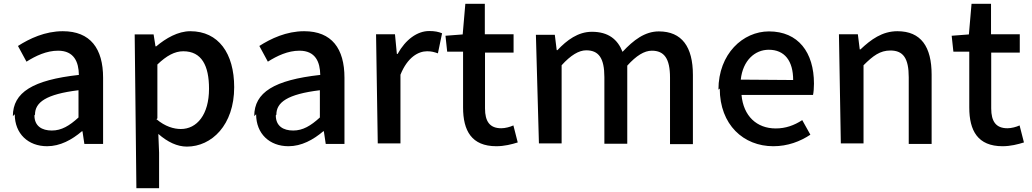

<svg xmlns="http://www.w3.org/2000/svg" viewBox="-20 -728 5453 1015"><path d="M58 -124C58 -21 129 45 229 45C298 45 360 11 413 -34H416L426 33H525V-317C525 -471 458 -563 312 -563C218 -563 136 -524 75 -485L120 -402C169 -433 226 -460 287 -460C372 -460 396 -400 397 -332C154 -305 48 -240 48 -114ZM165 -122C165 -187 223 -230 395 -251V-107C347 -63 305 -38 254 -38C202 -38 162 -61 162 -118Z M701 267H821V79L817 -20C866 23 917 47 968 47C1099 47 1218 -67 1218 -267C1218 -446 1135 -563 986 -563C921 -563 857 -526 806 -483H802L792 -546H692ZM812 -102V-387C861 -434 904 -457 949 -457C1046 -457 1085 -381 1085 -259C1085 -122 1021 -46 936 -46C899 -46 853 -59 807 -98Z M1334 -124C1334 -21 1405 45 1505 45C1574 45 1636 11 1689 -34H1692L1702 33H1801V-317C1801 -471 1734 -563 1588 -563C1494 -563 1412 -524 1351 -485L1396 -402C1445 -433 1502 -460 1563 -460C1648 -460 1672 -400 1673 -332C1430 -305 1324 -240 1324 -114ZM1441 -122C1441 -187 1499 -230 1671 -251V-107C1623 -63 1581 -38 1530 -38C1478 -38 1438 -61 1438 -118Z M1977 30H2097V-333C2134 -425 2191 -457 2238 -457C2261 -457 2275 -453 2295 -446L2317 -552C2298 -560 2278 -564 2249 -564C2186 -564 2124 -519 2082 -443H2078L2068 -547H1968Z M2344 -455H2428V-160C2428 -37 2473 45 2604 45C2646 45 2685 35 2717 25L2694 -65C2677 -57 2651 -50 2630 -50C2569 -50 2544 -86 2544 -155V-450H2695V-547H2543V-708H2440L2426 -546L2335 -539Z M2829 30H2949V-383C2997 -436 3040 -462 3079 -462C3145 -462 3175 -421 3175 -320V32H3296V-381C3344 -434 3386 -460 3426 -460C3491 -460 3522 -419 3522 -318V34H3643V-332C3643 -480 3585 -562 3463 -562C3389 -562 3329 -516 3271 -454C3245 -520 3196 -560 3109 -560C3036 -560 2977 -516 2927 -463H2923L2913 -544H2813Z M3785 -260C3785 -68 3911 45 4068 45C4144 45 4210 20 4264 -16L4221 -93C4178 -65 4133 -49 4081 -49C3980 -49 3910 -115 3900 -226H4278C4281 -239 4283 -263 4283 -286C4283 -451 4200 -562 4045 -562C3908 -562 3778 -444 3778 -254ZM3896 -307C3907 -409 3971 -465 4044 -465C4128 -465 4173 -406 4173 -305Z M4425 30H4545V-383C4596 -434 4633 -461 4687 -461C4755 -461 4784 -420 4784 -319V33H4905V-333C4905 -481 4849 -563 4724 -563C4644 -563 4584 -519 4529 -467H4525L4515 -547H4415Z M5020 -455H5104V-160C5104 -37 5149 45 5280 45C5322 45 5361 35 5393 25L5370 -65C5353 -57 5327 -50 5306 -50C5245 -50 5220 -86 5220 -155V-450H5371V-547H5219V-708H5116L5102 -546L5011 -539Z"/></svg>

Font: GenEiGothic-pro-SemiBold
Style: Regular
Weight: 500
Designer: Ryoko NISHIZUKA (kana & ideographs); Paul D. Hunt (Latin, Greek & Cyrillic); Wenlong ZHANG (bopomofo); Sandoll Communica
Foundry: Adobe Systems Incorporated; o_tamon
Version: Version 1.000.140830